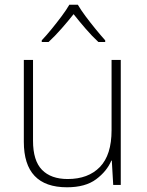

<svg xmlns="http://www.w3.org/2000/svg" viewBox="-20 -784 622 814"><path d="M492 -530V0H460L454 -103H452Q433 -58 387.5 -24Q342 10 264 10Q81 10 81 -183V-530H120V-187Q120 -103 158 -64Q196 -25 267 -25Q354 -25 403.5 -76Q453 -127 453 -232V-530ZM310 -764Q322 -743 342.5 -715.5Q363 -688 385.5 -660.5Q408 -633 426 -613V-606H397Q370 -631 342 -663.5Q314 -696 292 -724Q270 -696 241.5 -663.5Q213 -631 186 -606H157V-613Q176 -633 198.5 -660.5Q221 -688 241.5 -715.5Q262 -743 274 -764Z"/></svg>

Font: Noto Sans Thai ExtraLight
Style: Regular
Weight: 200
Designer: Monotype Design Team
Foundry: Monotype Imaging Inc.
Version: Version 2.001; ttfautohint (v1.8.4.7-5d5b)